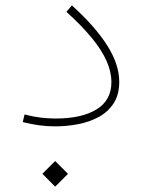

<svg xmlns="http://www.w3.org/2000/svg" viewBox="-20 -467 530 717"><path d="M138.2 182.1 186 230 233.9 182.1 186 134.3ZM425.3 -161.6Q425.3 -226.6 380.1 -297.6Q335 -368.7 248.5 -446.8L228 -422.9Q285.2 -371.1 322.5 -325.7Q359.9 -280.3 377.9 -239.5Q396 -198.7 396 -160.2Q396 -92.3 340.3 -58.3Q284.7 -24.4 188 -24.4Q160.2 -24.4 131.8 -27.8Q103.5 -31.2 71.8 -39.6L64.9 -11.2Q96.7 -2.9 126.7 1Q156.7 4.9 186.5 4.9Q229 4.9 271.2 -3.2Q313.5 -11.2 348.4 -30Q383.3 -48.8 404.3 -81.1Q425.3 -113.3 425.3 -161.6Z"/></svg>

Font: Estedad VF
Style: Regular
Weight: 100
Designer: Amin Abedi
Version: Version 7.3